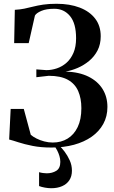

<svg xmlns="http://www.w3.org/2000/svg" viewBox="-20 -771 604 1017"><path d="M252.5 10.5Q196.5 10.5 152.8 1.8Q109 -7 77.8 -17.2Q46.5 -27.5 28.5 -32L36.5 -194H106L143 -57Q154.5 -47 173 -37.5Q191.5 -28 214.2 -22Q237 -16 259.5 -16Q304 -16 338 -36.8Q372 -57.5 391.5 -98Q411 -138.5 411 -198Q411 -250 394.2 -288.5Q377.5 -327 339.8 -348.2Q302 -369.5 238 -369.5L172.5 -362V-403.5L225.5 -399.5Q253.5 -399.5 281.5 -409Q309.5 -418.5 332.2 -438.5Q355 -458.5 369 -490.8Q383 -523 383 -568.5Q383 -647 351 -685.8Q319 -724.5 268 -724.5Q225 -724.5 198.8 -713.2Q172.5 -702 165 -688.5L132 -542.5H55L58.5 -719Q86 -720.5 109 -725.2Q132 -730 155.5 -736Q179 -742 208.8 -746.5Q238.5 -751 279.5 -751Q349.5 -751 402.2 -730.8Q455 -710.5 484.2 -672.2Q513.5 -634 513.5 -579Q513.5 -536.5 496.8 -504Q480 -471.5 452.2 -448.5Q424.5 -425.5 392 -411.5Q359.5 -397.5 327.5 -392Q399.5 -389.5 448.8 -365Q498 -340.5 523.5 -299.2Q549 -258 549 -204.5Q549 -154.5 527.2 -114.8Q505.5 -75 465.8 -47Q426 -19 371.8 -4.2Q317.5 10.5 252.5 10.5ZM251.5 226Q236 226 217.8 222.8Q199.5 219.5 187 214.5V141Q196.5 144 208 145.5Q219.5 147 227.5 147Q256.5 147 278 133.8Q299.5 120.5 299.5 86.5Q299.5 71 294.8 55.2Q290 39.5 282.5 25Q275 10.5 265.5 0H281H293.5Q306.5 11.5 322 32Q337.5 52.5 349.2 78.2Q361 104 361 133Q361 163 347.2 183.8Q333.5 204.5 308.8 215.2Q284 226 251.5 226Z"/></svg>

Font: Merriweather 144pt SemiBold
Style: Regular
Weight: 600
Version: Version 2.100